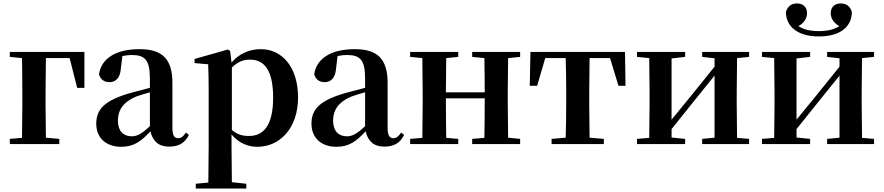

<svg xmlns="http://www.w3.org/2000/svg" viewBox="-20 -838 5143 1117"><path d="M37 -507 108 -500C109 -442 110 -355 110 -293V-235C110 -179 109 -94 108 -36L37 -30V0H325V-30L247 -37L245 -235V-293L247 -500H385L429 -327H471V-536H37Z M963 15C1019 15 1055 -5 1079 -53L1062 -67C1044 -41 1032 -34 1017 -34C995 -34 983 -48 983 -95V-356C983 -494 925 -552 792 -552C651 -552 569 -496 556 -406C564 -376 586 -360 617 -360C651 -360 679 -382 683 -439L692 -512C712 -516 729 -518 747 -518C824 -518 852 -488 852 -381V-327L742 -298C590 -255 540 -204 540 -118C540 -34 600 16 684 16C760 16 801 -16 855 -74C868 -18 902 15 963 15ZM852 -104C803 -57 774 -45 747 -45C698 -45 666 -75 666 -136C666 -203 703 -248 774 -277C794 -284 822 -293 852 -301Z M1477 16C1609 16 1714 -93 1714 -271C1714 -449 1620 -552 1498 -552C1433 -552 1373 -528 1327 -474L1319 -541L1306 -550L1112 -495V-471L1191 -464C1193 -415 1194 -375 1194 -309V14L1192 224L1119 231V259H1413V231L1329 222L1327 13V-55C1371 -5 1422 16 1477 16ZM1329 -445C1368 -483 1400 -491 1435 -491C1518 -491 1569 -429 1569 -270C1569 -104 1510 -47 1429 -47C1390 -47 1360 -55 1329 -82Z M2215 15C2271 15 2307 -5 2331 -53L2314 -67C2296 -41 2284 -34 2269 -34C2247 -34 2235 -48 2235 -95V-356C2235 -494 2177 -552 2044 -552C1903 -552 1821 -496 1808 -406C1816 -376 1838 -360 1869 -360C1903 -360 1931 -382 1935 -439L1944 -512C1964 -516 1981 -518 1999 -518C2076 -518 2104 -488 2104 -381V-327L1994 -298C1842 -255 1792 -204 1792 -118C1792 -34 1852 16 1936 16C2012 16 2053 -16 2107 -74C2120 -18 2154 15 2215 15ZM2104 -104C2055 -57 2026 -45 1999 -45C1950 -45 1918 -75 1918 -136C1918 -203 1955 -248 2026 -277C2046 -284 2074 -293 2104 -301Z M2727 -507 2798 -500C2799 -445 2800 -363 2800 -301H2574L2576 -500L2646 -507V-536H2366V-507L2437 -500C2438 -442 2439 -357 2439 -301V-235C2439 -179 2438 -94 2437 -36L2366 -30V0H2646V-30L2576 -36C2575 -94 2574 -182 2574 -266H2800C2800 -182 2799 -94 2798 -36L2727 -30V0H3006V-30L2936 -37L2934 -235V-301L2936 -500L3006 -507V-536H2727Z M3270 0H3493V-30L3410 -37L3408 -235V-301L3410 -500H3529L3578 -339H3619L3616 -536H3066L3062 -339H3105L3152 -500H3271C3273 -443 3274 -357 3274 -301V-235C3274 -179 3273 -95 3271 -37L3189 -30V0Z M4065 -507 4137 -499V-450L3995 -274L3887 -142V-498L3966 -507V-536H3686V-507L3757 -500C3758 -442 3759 -357 3759 -301V-235C3759 -179 3758 -94 3757 -36L3686 -30V0H3966V-30L3887 -38V-87L4024 -258L4137 -398V-37L4065 -30V0H4338V-30L4268 -36L4266 -235V-301L4268 -500L4338 -507V-536H4065Z M4744 -626C4872 -626 4935 -685 4936 -768C4926 -803 4902 -818 4871 -818C4836 -818 4813 -797 4813 -761C4813 -730 4832 -703 4863 -686C4832 -666 4794 -657 4744 -657C4694 -657 4656 -666 4625 -686C4656 -703 4675 -730 4675 -761C4675 -797 4652 -818 4617 -818C4586 -818 4563 -803 4552 -768C4553 -687 4616 -626 4744 -626ZM4792 -507 4864 -499V-450L4722 -274L4614 -142V-498L4693 -507V-536H4413V-507L4484 -500C4485 -442 4486 -357 4486 -301V-235C4486 -179 4485 -94 4484 -36L4413 -30V0H4693V-30L4614 -38V-87L4751 -258L4864 -398V-37L4792 -30V0H5065V-30L4995 -36L4993 -235V-301L4995 -500L5065 -507V-536H4792Z"/></svg>

Font: Noto Serif SC
Style: Bold
Weight: 700
Designer: Ryoko NISHIZUKA 西塚涼子 (kana & ideographs); Frank Grießhammer (Latin, Greek & Cyrillic); Wenlong ZHANG 张文龙 (bopomofo); San
Foundry: Adobe
Version: Version 2.001;hotconv 1.1.0;makeotfexe 2.6.0